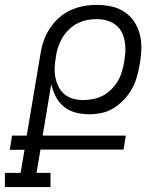

<svg xmlns="http://www.w3.org/2000/svg" viewBox="-33 -763 653 783"><path d="M173 0H-13V-58H51L67 -152H7L16 -210H76L132 -543Q136 -570 145 -596Q154 -622 169.5 -646Q185 -670 206.5 -689.5Q228 -709 254 -721Q280 -733 307 -738Q334 -743 361 -743Q391 -743 420 -737Q449 -731 473 -715.5Q497 -700 513 -676.5Q529 -653 536.5 -625.5Q544 -598 543.5 -567.5Q543 -537 538 -507L536 -497Q532 -472 524.5 -447Q517 -422 504 -399Q491 -376 472 -356Q453 -336 430.5 -322Q408 -308 382 -302.5Q356 -297 331 -297Q303 -297 275.5 -304Q248 -311 227.5 -328Q207 -345 194.5 -369Q182 -393 176 -420L141 -210H480L471 -153H132L116 -58H173ZM306 -355Q326 -355 346.5 -359Q367 -363 385.5 -372.5Q404 -382 419.5 -397Q435 -412 446 -430Q457 -448 463 -467.5Q469 -487 473 -507L474 -517Q478 -537 478.5 -558Q479 -579 475 -598.5Q471 -618 461.5 -635Q452 -652 436 -663.5Q420 -675 400.5 -680Q381 -685 361 -685Q341 -685 321 -681Q301 -677 282.5 -667.5Q264 -658 248.5 -643Q233 -628 222 -610Q211 -592 204.5 -572.5Q198 -553 195 -533V-531Q191 -509 190 -488Q189 -467 193 -447Q197 -427 206 -409Q215 -391 230 -378.5Q245 -366 265 -360.5Q285 -355 306 -355Z"/></svg>

Font: Iosevka HT Light Extended
Style: Italic
Weight: 300
Width: 7
Italic angle: -9°
Monospace: yes
Designer: Belleve Invis
Foundry: Belleve Invis
Version: Version 32.3.0; ttfautohint (v1.8.4)